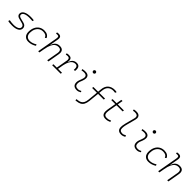

<svg xmlns="http://www.w3.org/2000/svg" viewBox="570 -2907 5304 5304"><g transform="rotate(45 3222.5 -255.0)"><path d="M205.6 9.8Q100.1 9.8 43 -4.9L57.1 -51.3Q149.4 -35.2 213.4 -35.2Q315.9 -35.2 372.1 -65.2Q428.2 -95.2 428.2 -149.4Q428.2 -178.2 407.7 -199Q387.2 -219.7 350.1 -229.5L206.1 -267.6Q164.6 -278.8 141.4 -304.7Q118.2 -330.6 118.2 -366.7Q118.2 -443.4 193.6 -485.4Q269 -527.3 406.7 -527.3Q434.1 -527.3 466.3 -524.9Q498.5 -522.5 529.8 -517.6L517.1 -475.6Q439 -482.4 396 -482.4Q285.6 -482.4 225.3 -453.4Q165 -424.3 165 -371.1Q165 -347.2 182.4 -330.3Q199.7 -313.5 231 -305.2L372.1 -269Q421.4 -256.8 448.2 -225.6Q475.1 -194.3 475.1 -149.4Q475.1 -73.7 404.5 -32Q334 9.8 205.6 9.8Z M849.1 -35.2Q900.4 -35.2 953.4 -53.5Q1006.3 -71.8 1051.3 -102.1L1069.8 -63Q1022.5 -30.3 962.6 -10.3Q902.8 9.8 839.8 9.8Q749.5 9.8 698.7 -43Q647.9 -95.7 647.9 -189.9Q647.9 -292 683.8 -367.7Q719.7 -443.4 784.9 -485.4Q850.1 -527.3 937.5 -527.3Q1080.6 -527.3 1125 -419.9L1087.4 -391.6Q1067.9 -440.4 1029.1 -461.4Q990.2 -482.4 933.6 -482.4Q861.8 -482.4 808.1 -446.8Q754.4 -411.1 724.9 -346.7Q695.3 -282.2 694.8 -195.8Q695.8 -120.1 736.3 -77.6Q776.9 -35.2 849.1 -35.2Z M1571.3 0 1631.8 -344.2Q1635.7 -366.7 1635.7 -385.7Q1635.7 -424.3 1619.1 -447.8Q1593.8 -482.4 1526.9 -482.4Q1474.6 -482.4 1429.2 -451.7Q1383.8 -420.9 1349.1 -349.6Q1314.5 -278.3 1294.4 -156.2L1296.9 -175.3L1265.6 0H1218.8L1325.2 -604Q1329.1 -625.5 1329.1 -641.6Q1329.1 -662.1 1323.2 -674.8Q1312.5 -697.8 1276.4 -697.8Q1263.2 -697.8 1249.8 -696.5Q1236.3 -695.3 1223.1 -692.4L1217.8 -734.9Q1232.4 -739.3 1247.3 -741Q1262.2 -742.7 1277.3 -742.7Q1340.8 -742.7 1363.3 -709.5Q1377.9 -688 1377.9 -652.3Q1377.9 -632.8 1373.5 -608.9L1330.6 -365.7H1338.4Q1359.9 -442.9 1409.9 -485.1Q1460 -527.3 1536.6 -527.3Q1683.6 -527.3 1683.6 -394.5Q1683.6 -370.1 1678.2 -340.3L1618.2 0Z M1763.2 0 1771 -43.9H1902.3L1960.9 -377.9Q1963.9 -396 1963.9 -411.1Q1963.9 -482.4 1892.6 -482.4Q1856.4 -482.4 1822.8 -472.7L1815.4 -516.6Q1835.9 -522.9 1856.7 -525.1Q1877.4 -527.3 1898.4 -527.3Q2010.7 -527.3 2010.7 -415.5Q2010.7 -393.1 2006.3 -365.7H2012.7Q2033.2 -442.9 2080.8 -485.1Q2128.4 -527.3 2201.2 -527.3Q2327.1 -527.3 2327.1 -386.7Q2327.1 -361.8 2323.2 -333H2276.9Q2279.3 -356 2279.3 -375.5Q2279.3 -419.9 2265.6 -445.8Q2245.1 -482.4 2191.4 -482.4Q2145.5 -482.4 2105 -457Q2064.5 -431.6 2032.5 -373Q2000.5 -314.5 1979.5 -215.3L1949.2 -43.9H2105L2097.2 0Z M2838.9 -66.9 2854 -31.2Q2827.1 -14.2 2797.6 -2.2Q2768.1 9.8 2729.5 9.8Q2647 9.8 2606.4 -31.7Q2570.3 -68.8 2570.3 -136.7Q2570.3 -144.5 2570.8 -153.3Q2573.2 -189.9 2585 -224.4Q2596.7 -258.8 2610.4 -291.5Q2624 -324.2 2631.3 -355Q2637.2 -378.4 2637.2 -397.5Q2637.2 -429.7 2620.6 -450.2Q2593.3 -482.4 2528.3 -482.4Q2481.9 -482.4 2439 -471.2L2428.7 -513.7Q2457.5 -522 2486.3 -524.7Q2515.1 -527.3 2543.9 -527.3Q2627 -527.3 2662.6 -481Q2684.1 -452.1 2684.1 -407.2Q2684.1 -379.4 2675.8 -345.2Q2667.5 -310.5 2654.8 -280.8Q2641.6 -250.5 2630.9 -221.2Q2620.1 -191.9 2617.7 -157.7Q2617.2 -149.9 2617.2 -142.1Q2617.2 -35.2 2729 -35.2Q2759.8 -35.2 2783.2 -42.5Q2806.6 -49.8 2838.9 -66.9ZM2721.2 -646Q2701.2 -646 2686.8 -660.2Q2672.4 -674.3 2672.4 -694.3Q2672.4 -714.4 2686.8 -728.8Q2701.2 -743.2 2721.2 -743.2Q2741.2 -743.2 2755.6 -728.8Q2770 -714.4 2770 -694.3Q2770 -674.3 2755.6 -660.2Q2741.2 -646 2721.2 -646Z M2904.3 232.4 2902.3 187.5 2943.4 183.6Q3002.9 177.7 3045.7 155.3Q3088.4 132.8 3114 85.7Q3139.6 38.6 3147 -40L3175.3 -335.9H2988.3L2996.1 -379.9H3179.7L3189 -478.5Q3201.7 -611.8 3276.9 -677Q3352.1 -742.2 3471.2 -742.2Q3513.2 -742.2 3550.3 -732.4L3532.2 -690.4Q3491.2 -697.3 3460.4 -697.3Q3365.7 -697.3 3306.4 -644.3Q3247.1 -591.3 3235.8 -483.4L3225.1 -379.9H3451.2L3443.4 -335.9H3220.7L3189.9 -31.2Q3180.7 59.1 3150.1 113.8Q3119.6 168.5 3068.4 195.1Q3017.1 221.7 2945.3 228.5Z M3854 9.8Q3706.5 9.8 3706.5 -138.2Q3706.5 -170.9 3710.9 -201.7Q3715.3 -232.4 3724.6 -287.1L3757.3 -473.6H3599.1L3606.9 -517.6H3765.1L3792.5 -674.3H3838.9L3811.5 -517.6H4051.3L4043.5 -473.6H3803.7L3771 -287.1Q3761.7 -232.9 3757.6 -203.6Q3753.4 -174.3 3753.4 -143.1Q3753.4 -35.2 3858.4 -35.2Q3897.5 -35.2 3927.5 -42.5Q3957.5 -49.8 3998.5 -68.4L4007.8 -26.4Q3975.1 -11.2 3938.5 -0.7Q3901.9 9.8 3854 9.8Z M4463.9 9.8Q4312 9.8 4312 -135.7Q4312 -157.2 4315.9 -195.6Q4319.8 -233.9 4337.4 -300.3L4408.7 -569.3Q4415.5 -594.7 4415.5 -614.7Q4415.5 -697.3 4305.7 -697.3Q4269 -697.3 4232.4 -688.5L4222.2 -731Q4246.6 -737.8 4271.5 -740Q4296.4 -742.2 4321.3 -742.2Q4404.3 -742.2 4440.4 -695.3Q4462.4 -667 4462.4 -623Q4462.4 -594.7 4453.1 -559.6L4384.3 -300.3Q4365.7 -230 4362.3 -192.1Q4358.9 -154.3 4358.9 -138.2Q4357.4 -35.2 4468.3 -35.2Q4517.6 -35.2 4575.7 -72.3L4593.3 -31.2Q4530.3 9.8 4463.9 9.8Z M5182.6 -66.9 5197.8 -31.2Q5170.9 -14.2 5141.4 -2.2Q5111.8 9.8 5073.2 9.8Q4990.7 9.8 4950.2 -31.7Q4914.1 -68.8 4914.1 -136.7Q4914.1 -144.5 4914.6 -153.3Q4917 -189.9 4928.7 -224.4Q4940.4 -258.8 4954.1 -291.5Q4967.8 -324.2 4975.1 -355Q4981 -378.4 4981 -397.5Q4981 -429.7 4964.4 -450.2Q4937 -482.4 4872.1 -482.4Q4825.7 -482.4 4782.7 -471.2L4772.5 -513.7Q4801.3 -522 4830.1 -524.7Q4858.9 -527.3 4887.7 -527.3Q4970.7 -527.3 5006.3 -481Q5027.8 -452.1 5027.8 -407.2Q5027.8 -379.4 5019.5 -345.2Q5011.2 -310.5 4998.5 -280.8Q4985.4 -250.5 4974.6 -221.2Q4963.9 -191.9 4961.4 -157.7Q4960.9 -149.9 4960.9 -142.1Q4960.9 -35.2 5072.8 -35.2Q5103.5 -35.2 5127 -42.5Q5150.4 -49.8 5182.6 -66.9ZM5064.9 -646Q5044.9 -646 5030.5 -660.2Q5016.1 -674.3 5016.1 -694.3Q5016.1 -714.4 5030.5 -728.8Q5044.9 -743.2 5064.9 -743.2Q5085 -743.2 5099.4 -728.8Q5113.8 -714.4 5113.8 -694.3Q5113.8 -674.3 5099.4 -660.2Q5085 -646 5064.9 -646Z M5536.6 -35.2Q5587.9 -35.2 5640.9 -53.5Q5693.8 -71.8 5738.8 -102.1L5757.3 -63Q5710 -30.3 5650.1 -10.3Q5590.3 9.8 5527.3 9.8Q5437 9.8 5386.2 -43Q5335.4 -95.7 5335.4 -189.9Q5335.4 -292 5371.3 -367.7Q5407.2 -443.4 5472.4 -485.4Q5537.6 -527.3 5625 -527.3Q5768.1 -527.3 5812.5 -419.9L5774.9 -391.6Q5755.4 -440.4 5716.6 -461.4Q5677.7 -482.4 5621.1 -482.4Q5549.3 -482.4 5495.6 -446.8Q5441.9 -411.1 5412.4 -346.7Q5382.8 -282.2 5382.3 -195.8Q5383.3 -120.1 5423.8 -77.6Q5464.4 -35.2 5536.6 -35.2Z M6258.8 0 6319.3 -344.2Q6323.2 -366.7 6323.2 -385.7Q6323.2 -424.3 6306.6 -447.8Q6281.2 -482.4 6214.4 -482.4Q6162.1 -482.4 6116.7 -451.7Q6071.3 -420.9 6036.6 -349.6Q6002 -278.3 5981.9 -156.2L5984.4 -175.3L5953.1 0H5906.2L6012.7 -604Q6016.6 -625.5 6016.6 -641.6Q6016.6 -662.1 6010.7 -674.8Q6000 -697.8 5963.9 -697.8Q5950.7 -697.8 5937.3 -696.5Q5923.8 -695.3 5910.6 -692.4L5905.3 -734.9Q5919.9 -739.3 5934.8 -741Q5949.7 -742.7 5964.8 -742.7Q6028.3 -742.7 6050.8 -709.5Q6065.4 -688 6065.4 -652.3Q6065.4 -632.8 6061 -608.9L6018.1 -365.7H6025.9Q6047.4 -442.9 6097.4 -485.1Q6147.5 -527.3 6224.1 -527.3Q6371.1 -527.3 6371.1 -394.5Q6371.1 -370.1 6365.7 -340.3L6305.7 0Z"/></g></svg>

Font: CaskaydiaCove NFP ExtraLight
Style: Italic
Weight: 200
Italic angle: -10°
Designer: Aaron Bell
Foundry: Saja Typeworks
Version: Version 2111.001; VTT 6.35;Nerd Fonts 3.1.1